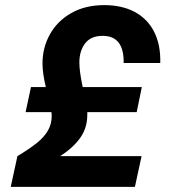

<svg xmlns="http://www.w3.org/2000/svg" viewBox="-20 -730 690 750"><path d="M182 -277 181 -292H80L101 -390H159Q146 -444 146 -482Q146 -544 175 -596Q204 -648 258.5 -679Q313 -710 387 -710Q457 -710 507 -683Q557 -656 582.5 -605Q608 -554 606 -484H463Q465 -590 381 -590Q335 -590 312.5 -560.5Q290 -531 290 -486Q290 -451 303 -390H534L514 -292H321V-281Q321 -230 293 -191Q265 -152 215 -120H533L507 0H22L48 -120Q96 -149 124.5 -172Q153 -195 167.5 -220.5Q182 -246 182 -277Z"/></svg>

Font: Azeret Mono SemiBold
Style: Italic
Weight: 600
Italic angle: -12°
Designer: Martin Vácha
Foundry: Displaay
Version: Version 1.000; Glyphs 3.0.3, build 3074